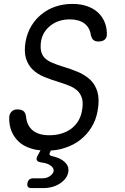

<svg xmlns="http://www.w3.org/2000/svg" viewBox="-20 -760 640 981"><path d="M444 -582Q438 -621 410 -641Q382 -661 337 -661Q279 -661 239 -630Q199 -599 190 -551Q185 -518 190.5 -496.5Q196 -475 211 -461.5Q226 -448 247.5 -439Q269 -430 294 -422Q339 -409 377 -393Q415 -377 441 -352.5Q467 -328 478 -290Q489 -252 479 -195Q471 -148 448 -110.5Q425 -73 391 -46Q357 -19 313 -5Q279 7 240 9L236 17Q231 26 233.5 30.5Q236 35 244 37Q261 41 277 47Q302 57 317.5 75Q333 93 329 119Q323 153 287 177Q251 201 200 201H141Q128 201 123 195Q118 189 120 176.5Q122 164 129.5 157.5Q137 151 150 151H197Q220 151 236 139Q252 127 254 114Q256 95 231 81Q215 73 191 70Q172 67 168 58Q164 49 174 32L187 8Q160 6 137 -2Q101 -13 76.5 -35.5Q52 -58 39 -89.5Q26 -121 27 -161Q28 -178 39 -189.5Q50 -201 68 -201Q87 -201 98.5 -193.5Q110 -186 113 -165Q117 -119 147 -94Q177 -69 232 -69Q265 -69 293.5 -77.5Q322 -86 343.5 -102Q365 -118 379.5 -141.5Q394 -165 399 -195Q406 -233 399 -257Q392 -281 375.5 -296.5Q359 -312 334 -322Q309 -332 280 -341Q240 -353 205 -367.5Q170 -382 146.5 -405Q123 -428 112.5 -462.5Q102 -497 111 -549Q119 -592 140 -627Q161 -662 192.5 -687.5Q224 -713 264 -726.5Q304 -740 350 -740Q391 -740 423.5 -729Q456 -718 478.5 -698Q501 -678 513.5 -649.5Q526 -621 526 -587Q527 -569 516 -558.5Q505 -548 483 -548Q466 -548 457 -556Q448 -564 444 -582Z"/></svg>

Font: Maple Mono Light
Style: Italic
Weight: 300
Italic angle: -10°
Monospace: yes
Designer: subframe7536
Version: Version 7.000